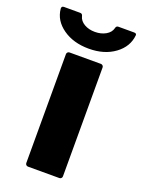

<svg xmlns="http://www.w3.org/2000/svg" viewBox="-181 -754 606 817"><g transform="rotate(20 122.5 -345.5)"><path d="M52 0Q47 0 43.5 -3.5Q40 -7 40 -12V-505Q40 -510 43.5 -513.5Q47 -517 52 -517H194Q199 -517 202.5 -513.5Q206 -510 206 -505V-12Q206 -7 202.5 -3.5Q199 0 194 0ZM123 -560Q53 -560 5.5 -593.5Q-42 -627 -47 -679V-681Q-47 -691 -36 -691H37Q47 -691 49 -680Q54 -660 74.5 -648Q95 -636 123 -636Q151 -636 172 -648Q193 -660 198 -680Q200 -691 210 -691H281Q292 -691 292 -683Q292 -683 292 -682Q287 -629 240 -594.5Q193 -560 123 -560Z"/></g></svg>

Font: LinhAnh ExtBd
Style: Regular
Weight: 800
Designer: Jeremy Tribby
Foundry: Tribby Type
Version: Version 1.408